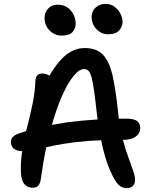

<svg xmlns="http://www.w3.org/2000/svg" viewBox="-20 -957 780 987"><path d="M631 10Q606 10 588.5 -8Q571 -26 552 -68Q534 -104 519 -157Q508 -195 500 -236Q467 -235 439 -233Q365 -227 312.5 -218.5Q260 -210 222 -201Q220 -201 218 -200Q202 -125 190 -38Q187 -15 177.5 -3.5Q168 8 149 8Q119 8 103 -13.5Q87 -35 87 -87Q87 -134 94 -180Q64 -181 51 -193Q36 -206 36 -227Q36 -242 45.5 -252.5Q55 -263 77 -271Q95 -277 114 -283Q118 -300 123 -317Q137 -372 148.5 -428.5Q160 -485 162 -542Q163 -559 171.5 -569Q180 -579 197 -579Q213 -579 229 -571Q231 -569 234 -568Q269 -628 307 -664Q357 -710 415 -710Q477 -710 509.5 -675.5Q542 -641 558.5 -569Q575 -497 587 -381Q589 -363 591 -347Q609 -347 627 -347Q670 -347 685.5 -334Q701 -321 701 -298Q701 -272 678 -255Q655 -238 613 -238Q613 -238 612 -238Q626 -185 640 -148Q654 -108 664 -80.5Q674 -53 674 -32Q674 -12 663 -1Q652 10 631 10ZM482 -343Q479 -362 477 -380Q470 -445 464 -488Q458 -531 451.5 -556Q445 -581 436 -591.5Q427 -602 412 -602Q386 -602 354.5 -562Q323 -522 292 -448Q268 -390 247 -315Q284 -322 324 -328Q399 -338 482 -343ZM535 -781Q500 -781 475.5 -807.5Q451 -834 451 -870Q451 -899 471.5 -918Q492 -937 522 -937Q549 -937 568.5 -922.5Q588 -908 599 -886.5Q610 -865 610 -844Q610 -821 593 -801Q576 -781 535 -781ZM296 -774Q272 -774 252 -786.5Q232 -799 220.5 -819Q209 -839 209 -863Q209 -893 227.5 -913Q246 -933 276 -933Q307 -933 327.5 -918Q348 -903 358.5 -881Q369 -859 369 -837Q369 -810 352.5 -792Q336 -774 296 -774Z"/></svg>

Font: Shantell Sans Light Medium
Style: Regular
Weight: 500
Version: Version 1.008;[ac192a2d6]